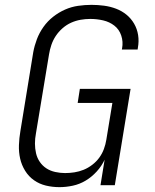

<svg xmlns="http://www.w3.org/2000/svg" viewBox="-20 -763 640 791"><path d="M225 8Q196 8 169 1.5Q142 -5 120 -20.5Q98 -36 83.5 -59.5Q69 -83 63 -109.5Q57 -136 58 -165Q59 -194 64 -223L117 -548Q122 -575 132 -601.5Q142 -628 159 -652Q176 -676 199 -694Q222 -712 248 -723.5Q274 -735 302 -739Q330 -743 357 -743Q383 -743 409 -739.5Q435 -736 458.5 -727Q482 -718 501 -702.5Q520 -687 532.5 -665.5Q545 -644 549 -618.5Q553 -593 548 -566L547 -559H482L483 -564Q488 -591 479.5 -616.5Q471 -642 451 -657.5Q431 -673 405 -679Q379 -685 352 -685Q332 -685 312 -681.5Q292 -678 273 -669.5Q254 -661 237.5 -646.5Q221 -632 209.5 -614.5Q198 -597 191.5 -577.5Q185 -558 182 -539L128 -213Q124 -192 124 -171.5Q124 -151 128.5 -131.5Q133 -112 144 -96Q155 -80 171 -69.5Q187 -59 207.5 -54.5Q228 -50 248 -50Q267 -50 286.5 -53Q306 -56 324.5 -63.5Q343 -71 360 -84Q377 -97 389 -113.5Q401 -130 408 -149Q415 -168 418 -187L443 -339H300L309 -397H518L453 0H394L411 -105Q399 -79 378.5 -56.5Q358 -34 333 -19Q308 -4 280 2Q252 8 225 8Z"/></svg>

Font: Iosevka Aile Light Oblique
Style: Regular
Weight: 300
Italic angle: -9°
Designer: Belleve Invis
Foundry: Belleve Invis
Version: Version 31.1.0; ttfautohint (v1.8.4)